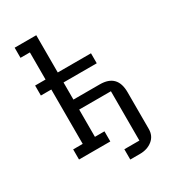

<svg xmlns="http://www.w3.org/2000/svg" viewBox="-214 -859 994 1116"><g transform="rotate(-30 283.0 -300.5)"><path d="M60 -500H130V-682H67V-750H212V-500H435V-433H212V-318H389Q506 -318 506 -198V49Q506 95 472.5 122Q439 149 389 149H324V80H425V-251H212V-68H276V0H66V-68H130V-433H60Z"/></g></svg>

Font: Kelly Slab
Style: Regular
Weight: 400
Designer: Denis Masharov
Foundry: Denis Masharov
Version: Version 1.001